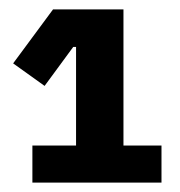

<svg xmlns="http://www.w3.org/2000/svg" viewBox="-20 -718 384 409"><path d="M324 -329V-408H243V-698H93L8 -583L75 -535L136 -618H142V-408H49V-329Z"/></svg>

Font: IBM Plex Sans Thai Looped
Style: Bold
Weight: 700
Designer: Mike Abbink, Paul van der Laan, Pieter van Rosmalen, Ben Mitchell, Mark Frömberg
Foundry: Bold Monday
Version: Version 1.1